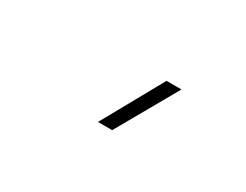

<svg xmlns="http://www.w3.org/2000/svg" viewBox="-34 -921 569 445"><g transform="rotate(30 250.0 -699.0)"><path d="M269 -618H231L321 -780H361Z"/></g></svg>

Font: Tanohe Sans ExtraLight
Style: Regular
Weight: 250
Designer: Village Type and Design LLC & Cristiano Sobral
Foundry: Cooper Hewitt Smithsonian Design Museum
Version: Version 1.00;May 30, 2020;FontCreator 12.0.0.2522 64-bit; tt